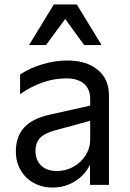

<svg xmlns="http://www.w3.org/2000/svg" viewBox="-20 -828 581 860"><path d="M51 -149Q51 -216 88 -256.5Q125 -297 201 -314L384 -355V-384Q384 -430 355.5 -453.5Q327 -477 278 -477Q222 -477 169 -458Q116 -439 70 -406V-494Q111 -522 167.5 -539.5Q224 -557 281 -557Q367 -557 417.5 -515.5Q468 -474 468 -401V0H383V-90Q360 -43 315 -15.5Q270 12 216 12Q168 12 130.5 -9Q93 -30 72 -66.5Q51 -103 51 -149ZM235 -62Q275 -62 309 -81Q343 -100 363.5 -132.5Q384 -165 384 -204V-287L226 -244Q179 -231 159 -209.5Q139 -188 139 -152Q139 -111 164.5 -86.5Q190 -62 235 -62ZM435 -626H357L272 -743L186 -626H110L221 -808H324Z"/></svg>

Font: Application
Style: Regular
Weight: 400
Designer: Wei Huang
Foundry: Wei Huang
Version: Version 0.012